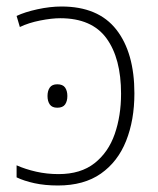

<svg xmlns="http://www.w3.org/2000/svg" viewBox="-20 -560 487 590"><path d="M169 -540Q282 -540 337.5 -469Q393 -398 393 -273Q393 -191 367.5 -127Q342 -63 290 -26.5Q238 10 158 10Q118 10 86 3Q54 -4 31 -15V-52Q58 -40 91 -32.5Q124 -25 160 -25Q228 -25 270.5 -58.5Q313 -92 332.5 -148Q352 -204 352 -272Q352 -381 307 -442.5Q262 -504 165 -504Q139 -504 103.5 -497Q68 -490 41 -477L31 -511Q56 -523 95 -531.5Q134 -540 169 -540ZM156 -301Q173 -301 180 -291Q187 -281 187 -265Q187 -249 180 -239Q173 -229 156 -229Q140 -229 133 -239Q126 -249 126 -265Q126 -281 133 -291Q140 -301 156 -301Z"/></svg>

Font: Noto Sans Disp ExtLt
Style: Regular
Weight: 200
Designer: Monotype Design Team
Foundry: Monotype Imaging Inc.
Version: Version 2.000;GOOG;noto-source:20170915:90ef993387c0